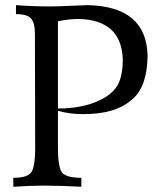

<svg xmlns="http://www.w3.org/2000/svg" viewBox="-20 -713 633 733"><path d="M201.2 -298.8Q276.4 -298.8 334.2 -319.3Q392.1 -339.8 420.4 -375Q448.7 -410.2 448.7 -486.8Q443.4 -637.2 279.8 -640.6Q244.1 -640.6 201.2 -631.8ZM290.5 0Q221.2 -3.9 151.9 -4.4Q96.7 -4.4 30.8 0V-34.2Q90.3 -34.2 102.3 -60.1Q114.3 -85.9 114.3 -145L113.3 -583.5Q113.3 -625.5 98.6 -642.3Q84 -659.2 41 -659.2V-693.4Q105.5 -688.5 168 -688.5Q203.1 -688.5 252 -690.9Q300.8 -693.4 314.9 -693.4Q539.6 -688.5 543.5 -499.5Q541.5 -375 478.5 -328.6Q418.5 -277.3 297.4 -277.3Q244.6 -277.3 201.2 -290V-145Q201.2 -86.4 213.1 -60.3Q225.1 -34.2 290.5 -34.2Z"/></svg>

Font: Almanac
Style: Regular
Weight: 400
Designer: Eden's Almanac
Version: Version 3.501;March 28, 2021;FontCreator 13.0.0.2683 64-bit